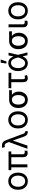

<svg xmlns="http://www.w3.org/2000/svg" viewBox="2278 -3068 802 5397"><g transform="rotate(-90 2678.5 -370.0)"><path d="M42 -262.7Q42 -344.7 72.3 -406.7Q102.5 -468.8 157.7 -502.9Q212.9 -537.1 284.2 -537.1Q355.5 -537.1 410.2 -502.9Q464.8 -468.8 494.6 -406.7Q524.4 -344.7 524.4 -262.7Q524.4 -181.6 494.6 -119.6Q464.8 -57.6 410.2 -23.4Q355.5 10.7 284.2 10.7Q212.9 10.7 157.7 -23.4Q102.5 -57.6 72.3 -119.6Q42 -181.6 42 -262.7ZM440.4 -262.7Q440.4 -317.4 423.3 -362.8Q406.2 -408.2 371.1 -435.5Q335.9 -462.9 284.2 -462.9Q232.4 -462.9 196.8 -435.5Q161.1 -408.2 143.6 -362.8Q126 -317.4 126 -262.7Q126 -208 143.6 -163.1Q161.1 -118.2 196.8 -90.8Q232.4 -63.5 284.2 -63.5Q335.9 -63.5 371.1 -90.8Q406.2 -118.2 423.3 -163.1Q440.4 -208 440.4 -262.7Z M1118.2 -453.1H594.7V-530.3H1118.2ZM756.8 0H672.9V-530.3H756.8ZM1041 -530.3V-132.8Q1041 -110.4 1049.8 -97.2Q1058.6 -84 1071.8 -79.1Q1085 -74.2 1100.6 -74.2Q1110.4 -74.2 1121.1 -76.2Q1131.8 -78.1 1139.6 -80.1Q1139.6 -81.1 1140.6 -81.1Q1141.6 -81.1 1141.6 -81.1V-3.9Q1104.5 6.8 1071.3 6.8Q1018.6 6.8 988.3 -25.9Q958 -58.6 958 -131.8V-530.3Z M1540 -88.9 1414.1 -447.3 1388.7 -508.8 1367.2 -562.5Q1353.5 -599.6 1337.4 -617.2Q1321.3 -634.8 1299.3 -638.2Q1277.3 -641.6 1242.2 -632.8L1220.7 -707Q1230.5 -710.9 1246.6 -713.9Q1262.7 -716.8 1281.2 -716.8Q1338.9 -716.8 1377.9 -687Q1417 -657.2 1438.5 -595.7L1619.1 -109.4Q1624 -96.7 1628.4 -88.9Q1632.8 -81.1 1640.6 -75.2Q1648.4 -69.3 1660.2 -69.3Q1669.9 -70.3 1679.7 -70.3L1697.3 2.9Q1687.5 4.9 1677.2 6.3Q1667 7.8 1658.2 7.8Q1630.9 7.8 1608.4 -2.9Q1585.9 -13.7 1568.8 -35.2Q1551.8 -56.6 1540 -88.9ZM1400.4 -562.5 1435.5 -404.3H1423.8L1284.2 0H1193.4Z M1765.6 -262.7Q1765.6 -344.7 1795.9 -406.7Q1826.2 -468.8 1881.3 -502.9Q1936.5 -537.1 2007.8 -537.1Q2079.1 -537.1 2133.8 -502.9Q2188.5 -468.8 2218.3 -406.7Q2248 -344.7 2248 -262.7Q2248 -181.6 2218.3 -119.6Q2188.5 -57.6 2133.8 -23.4Q2079.1 10.7 2007.8 10.7Q1936.5 10.7 1881.3 -23.4Q1826.2 -57.6 1795.9 -119.6Q1765.6 -181.6 1765.6 -262.7ZM2164.1 -262.7Q2164.1 -317.4 2147 -362.8Q2129.9 -408.2 2094.7 -435.5Q2059.6 -462.9 2007.8 -462.9Q1956.1 -462.9 1920.4 -435.5Q1884.8 -408.2 1867.2 -362.8Q1849.6 -317.4 1849.6 -262.7Q1849.6 -208 1867.2 -163.1Q1884.8 -118.2 1920.4 -90.8Q1956.1 -63.5 2007.8 -63.5Q2059.6 -63.5 2094.7 -90.8Q2129.9 -118.2 2147 -163.1Q2164.1 -208 2164.1 -262.7Z M2570.3 -513.7Q2581.1 -512.7 2590.8 -507.3Q2600.6 -502 2613.3 -491.2Q2620.1 -486.3 2628.4 -481Q2636.7 -475.6 2646.5 -470.2Q2656.2 -464.8 2666 -460Q2708 -443.4 2738.8 -411.6Q2769.5 -379.9 2785.6 -336.9Q2801.8 -293.9 2801.8 -242.2V-232.4Q2801.8 -168.9 2773.9 -113.3Q2746.1 -57.6 2694.3 -23.9Q2642.6 9.8 2572.3 9.8Q2502 9.8 2449.2 -24.4Q2396.5 -58.6 2368.2 -117.7Q2339.8 -176.8 2339.8 -251V-262.7Q2339.8 -334 2367.7 -391.1Q2395.5 -448.2 2448.2 -481Q2501 -513.7 2570.3 -513.7ZM2572.3 -67.4Q2617.2 -67.4 2646.5 -92.3Q2675.8 -117.2 2689.9 -158.7Q2704.1 -200.2 2704.1 -251V-262.7Q2704.1 -311.5 2689.9 -350.6Q2675.8 -389.6 2646 -413.1Q2616.2 -436.5 2570.3 -436.5Q2526.4 -436.5 2496.6 -413.1Q2466.8 -389.6 2452.1 -350.6Q2437.5 -311.5 2437.5 -262.7V-251Q2437.5 -200.2 2452.1 -158.7Q2466.8 -117.2 2497.1 -92.3Q2527.3 -67.4 2572.3 -67.4ZM2841.8 -436.5H2570.3V-513.7H2841.8Z M3330.1 -453.1H2896.5V-530.3H3330.1ZM3150.4 -530.3V-129.9Q3150.4 -102.5 3158.2 -88.9Q3166 -75.2 3176.8 -72.3Q3187.5 -69.3 3203.1 -69.3Q3214.8 -69.3 3226.6 -73.7Q3238.3 -78.1 3245.1 -84L3267.6 -17.6Q3246.1 -2 3225.1 3.9Q3204.1 9.8 3177.7 9.8Q3122.1 9.8 3094.2 -24.4Q3066.4 -58.6 3066.4 -133.8V-530.3Z M3377.9 -265.6Q3377.9 -344.7 3406.7 -406.2Q3435.5 -467.8 3487.3 -502.4Q3539.1 -537.1 3603.5 -537.1Q3672.9 -537.1 3717.3 -499Q3761.7 -460.9 3788.1 -392.6H3820.3L3835 -266.6L3903.3 0H3825.2L3760.7 -266.6Q3746.1 -341.8 3710 -401.9Q3673.8 -461.9 3604.5 -461.9Q3563.5 -461.9 3531.2 -437Q3499 -412.1 3480.5 -366.7Q3461.9 -321.3 3461.9 -263.7Q3461.9 -207 3479 -161.6Q3496.1 -116.2 3527.3 -90.3Q3558.6 -64.5 3598.6 -64.5Q3645.5 -64.5 3679.2 -97.2Q3712.9 -129.9 3731.9 -174.8Q3751 -219.7 3760.7 -263.7L3818.4 -530.3H3896.5L3835 -263.7L3820.3 -132.8H3792Q3763.7 -65.4 3715.8 -27.3Q3668 10.7 3598.6 10.7Q3533.2 9.8 3482.9 -25.4Q3432.6 -60.5 3405.3 -123Q3377.9 -185.5 3377.9 -265.6ZM3614.3 -751H3705.1L3648.4 -589.8H3590.8Z M4224.6 -513.7Q4235.4 -512.7 4245.1 -507.3Q4254.9 -502 4267.6 -491.2Q4274.4 -486.3 4282.7 -481Q4291 -475.6 4300.8 -470.2Q4310.5 -464.8 4320.3 -460Q4362.3 -443.4 4393.1 -411.6Q4423.8 -379.9 4439.9 -336.9Q4456.1 -293.9 4456.1 -242.2V-232.4Q4456.1 -168.9 4428.2 -113.3Q4400.4 -57.6 4348.6 -23.9Q4296.9 9.8 4226.6 9.8Q4156.2 9.8 4103.5 -24.4Q4050.8 -58.6 4022.5 -117.7Q3994.1 -176.8 3994.1 -251V-262.7Q3994.1 -334 4022 -391.1Q4049.8 -448.2 4102.5 -481Q4155.3 -513.7 4224.6 -513.7ZM4226.6 -67.4Q4271.5 -67.4 4300.8 -92.3Q4330.1 -117.2 4344.2 -158.7Q4358.4 -200.2 4358.4 -251V-262.7Q4358.4 -311.5 4344.2 -350.6Q4330.1 -389.6 4300.3 -413.1Q4270.5 -436.5 4224.6 -436.5Q4180.7 -436.5 4150.9 -413.1Q4121.1 -389.6 4106.4 -350.6Q4091.8 -311.5 4091.8 -262.7V-251Q4091.8 -200.2 4106.4 -158.7Q4121.1 -117.2 4151.4 -92.3Q4181.6 -67.4 4226.6 -67.4ZM4496.1 -436.5H4224.6V-513.7H4496.1Z M4693.4 -530.3 4692.4 -132.8Q4692.4 -110.4 4701.2 -97.2Q4710 -84 4723.6 -79.1Q4737.3 -74.2 4753.9 -74.2Q4765.6 -74.2 4787.1 -79.1Q4793 -81.1 4793.9 -81.1V-2.9Q4778.3 1 4762.2 3.9Q4746.1 6.8 4723.6 6.8Q4670.9 6.8 4640.1 -26.4Q4609.4 -59.6 4609.4 -131.8V-530.3Z M4832 -262.7Q4832 -344.7 4862.3 -406.7Q4892.6 -468.8 4947.8 -502.9Q5002.9 -537.1 5074.2 -537.1Q5145.5 -537.1 5200.2 -502.9Q5254.9 -468.8 5284.7 -406.7Q5314.5 -344.7 5314.5 -262.7Q5314.5 -181.6 5284.7 -119.6Q5254.9 -57.6 5200.2 -23.4Q5145.5 10.7 5074.2 10.7Q5002.9 10.7 4947.8 -23.4Q4892.6 -57.6 4862.3 -119.6Q4832 -181.6 4832 -262.7ZM5230.5 -262.7Q5230.5 -317.4 5213.4 -362.8Q5196.3 -408.2 5161.1 -435.5Q5126 -462.9 5074.2 -462.9Q5022.5 -462.9 4986.8 -435.5Q4951.2 -408.2 4933.6 -362.8Q4916 -317.4 4916 -262.7Q4916 -208 4933.6 -163.1Q4951.2 -118.2 4986.8 -90.8Q5022.5 -63.5 5074.2 -63.5Q5126 -63.5 5161.1 -90.8Q5196.3 -118.2 5213.4 -163.1Q5230.5 -208 5230.5 -262.7Z"/></g></svg>

Font: Pretendard Std Variable
Style: Regular
Weight: 400
Designer: Base glyphs from Inter by Rasmus Andersson; Hangeul glyphs from Noto Sans CJK(Source Han Sans) by Jang Soo-young and Kan
Foundry: Kil Hyung-jin
Version: Version 1.309;Glyphs 3.2 (3225)